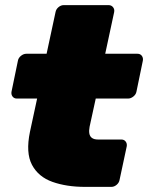

<svg xmlns="http://www.w3.org/2000/svg" viewBox="-20 -730 578 750"><path d="M312 0Q240 0 185 -19.5Q130 -39 105 -86Q80 -133 97 -215L125 -345H46Q35 -345 29 -353Q23 -361 25 -372L50 -493Q52 -504 62 -512Q72 -520 83 -520H162L197 -683Q199 -694 208.5 -702Q218 -710 229 -710H404Q415 -710 421.5 -702Q428 -694 426 -683L391 -520H517Q528 -520 534 -512Q540 -504 538 -493L513 -372Q511 -361 501 -353Q491 -345 480 -345H354L330 -235Q327 -220 329 -208.5Q331 -197 339.5 -191Q348 -185 363 -185H454Q465 -185 471 -177Q477 -169 475 -158L447 -27Q445 -16 435.5 -8Q426 0 415 0Z"/></svg>

Font: Rubik Black
Style: Italic
Weight: 900
Italic angle: -12°
Designer: Hubert and Fischer
Foundry: Hubert and Fischer
Version: Version 2.300;gftools[0.9.30]